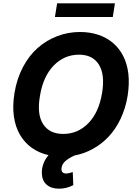

<svg xmlns="http://www.w3.org/2000/svg" viewBox="-20 -929 822 1151"><path d="M745 -353.7Q732.6 -279.1 702.9 -216.8Q673.3 -154.5 631.4 -110.1Q589.5 -65.7 537.5 -36.8Q485.4 -7.8 426.5 3.2Q392 19.2 372.5 36.2Q353 53.3 349.4 75.6Q346.2 92.7 353.3 101.9Q360.4 111.2 377.5 111.2Q389.6 111.2 416.2 102.6L419.4 180.8Q378.9 202.1 333.8 202.1Q286.6 202.1 259.1 177.6Q231.5 153.1 230.8 108.3Q230.1 80.6 240.4 52.4Q250.7 24.1 271 1.1Q214.5 -11.7 171 -42.6Q127.5 -73.5 99.8 -120.9Q72.1 -168.3 63.2 -231.4Q54.3 -294.4 66.8 -371.8Q81 -457.4 117.7 -527Q154.5 -596.6 206.7 -642.2Q258.9 -687.9 323.7 -712.5Q388.5 -737.2 459.9 -737.2Q518.8 -737.2 569.1 -720.5Q619.3 -703.8 657 -671.9Q694.6 -639.9 718.6 -593.2Q742.5 -546.5 749.5 -486.5Q756.4 -426.5 745 -353.7ZM592 -371.8Q610.1 -482.2 572.8 -541.7Q535.5 -601.2 453.8 -601.2Q365.1 -601.2 301.7 -535.9Q238.3 -470.5 219.5 -353.7Q200.3 -243.6 238.5 -184.8Q276.6 -126.1 358.7 -126.1Q447.1 -126.1 509.9 -190.7Q572.8 -255.3 592 -371.8ZM669 -909.1 656.2 -827.1H309.3L322.4 -909.1Z"/></svg>

Font: Karasuma Gothic
Style: Bold Italic
Weight: 700
Italic angle: 9.39998°
Designer: Rasmus Andersson / Ryoko Nishizuka
Foundry: Genbu
Version: Version 1.00